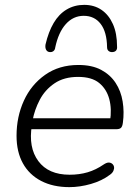

<svg xmlns="http://www.w3.org/2000/svg" viewBox="-20 -761 567 789"><path d="M265 8Q198 8 149 -17.5Q100 -43 74 -90Q48 -137 48 -203Q48 -281 78 -347Q108 -413 165.5 -453.5Q223 -494 302 -494Q358 -494 395.5 -474Q433 -454 455 -420.5Q477 -387 484 -344Q491 -301 485 -257Q483 -241 477 -235.5Q471 -230 458 -230H93L100 -275H451L432 -262Q440 -313 429 -354Q418 -395 387.5 -420Q357 -445 301 -445Q243 -445 204 -418.5Q165 -392 143.5 -351Q122 -310 114 -267L111 -246Q96 -155 137.5 -99Q179 -43 266 -43Q306 -43 340 -53Q374 -63 406 -85Q418 -93 426.5 -93Q435 -93 441 -88Q447 -83 448.5 -75.5Q450 -68 446 -59Q442 -50 432 -43Q399 -18 353.5 -5Q308 8 265 8ZM184 -547Q174 -548 169.5 -556.5Q165 -565 167 -578Q179 -630 200.5 -666.5Q222 -703 254 -722Q286 -741 326 -741Q367 -741 397 -720.5Q427 -700 444 -662Q461 -624 461 -570Q462 -560 457.5 -554Q453 -548 443 -547Q434 -546 427 -551Q420 -556 420 -567Q419 -630 393.5 -663Q368 -696 324 -696Q281 -696 250.5 -662Q220 -628 207 -566Q206 -556 199.5 -551Q193 -546 184 -547Z"/></svg>

Font: Nunito ExtraLight Light
Style: Italic
Weight: 300
Italic angle: -9°
Version: Version 3.602